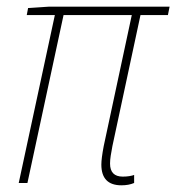

<svg xmlns="http://www.w3.org/2000/svg" viewBox="-20 -547 527 574"><path d="M343 7Q365 7 381 0V-24Q376 -22 367 -20.5Q358 -19 347 -19Q309 -19 309 -58Q309 -69 311 -81.5Q313 -94 316 -110L400 -502H482L487 -527H125L64 -523L60 -502H144L36 0H62L170 -502H374L290 -110Q283 -73 283 -55Q283 7 343 7Z"/></svg>

Font: Noto Sans UI SemiCondensed Thin
Style: Italic
Weight: 250
Width: 4
Italic angle: -12°
Designer: Monotype Design Team
Foundry: Monotype Imaging Inc.
Version: Version 1.901